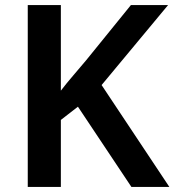

<svg xmlns="http://www.w3.org/2000/svg" viewBox="-20 -734 685 754"><path d="M645 0H496L286 -315L219 -263V0H89V-714H219V-378Q242 -408 267.5 -437.5Q293 -467 318 -497L494 -714H640L379 -400Z"/></svg>

Font: Noto Sans Thai Looped SemiBold
Style: Regular
Weight: 600
Designer: Sasikarn Vongin, Ben Mitchell
Foundry: The Fontpad Ltd
Version: Version 1.001; ttfautohint (v1.8.4.7-5d5b)